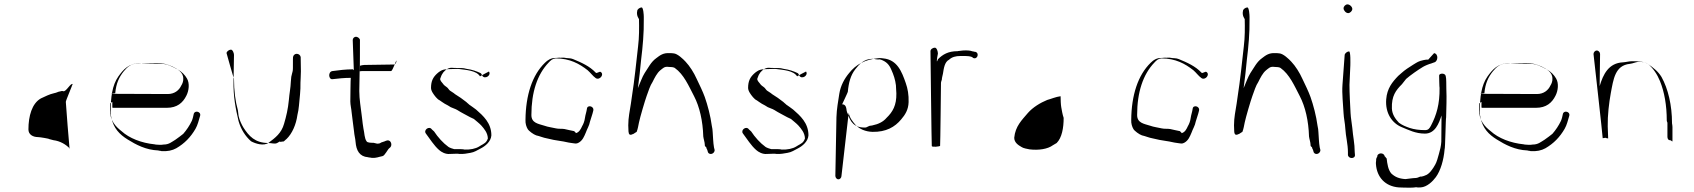

<svg xmlns="http://www.w3.org/2000/svg" viewBox="-20 -708 7747 878"><path d="M311 -321C311 -318 280 -246 281 -242C286 -168 292 -99 298 -29C298 -26 300 -28 300 -28C282 -47 256 -63 224 -67L205 -72C205 -74 162 -81 155 -81C130 -81 110 -93 110 -116C110 -177 126 -235 167 -258C187 -267 205 -277 228 -282C240 -284 245 -289 255 -290C258 -291 264 -293 269 -291C282 -286 304 -332 313 -323C313 -322 310 -322 311 -321Z M488 -278C489 -281 507 -281 507 -282C511 -327 525 -356 546 -382C562 -401 578 -417 611 -418C612 -419 697 -420 698 -420C726 -420 748 -413 768 -404C789 -394 819 -378 818 -348C819 -338 814 -324 809 -317C799 -295 778 -278 747 -278L492 -279C491 -279 490 -278 488 -278ZM493 -242C495 -241 492 -215 495 -215H743C790 -215 816 -238 832 -270C844 -293 848 -327 835 -349C826 -365 811 -380 795 -389C767 -403 748 -417 707 -417C707 -417 621 -418 622 -419C569 -420 543 -389 521 -358C493 -318 486 -263 486 -195C486 -186 487 -179 489 -171C499 -121 527 -93 564 -70C601 -47 647 -22 704 -20C703 -19 719 -18 718 -17C746 -15 768 -20 786 -30C824 -52 852 -81 874 -119C884 -136 889 -158 895 -178C901 -198 870 -205 866 -187C864 -177 861 -164 857 -155C847 -134 833 -113 818 -96C811 -90 792 -76 782 -69C765 -59 753 -47 728 -47C721 -46 714 -45 706 -46C705 -46 687 -47 687 -48C627 -54 571 -76 536 -108C509 -129 482 -157 483 -206C483 -216 483 -226 484 -236C487 -235 490 -242 493 -242Z M1016 -465C1016 -465 1049 -346 1050 -349C1050 -293 1056 -246 1068 -203C1068 -201 1071 -178 1071 -178C1075 -159 1085 -138 1093 -125C1118 -86 1146 -54 1208 -54C1222 -54 1235 -49 1245 -53C1245 -52 1260 -62 1260 -61C1259 -57 1274 -62 1277 -61C1277 -60 1290 -73 1290 -72C1316 -97 1334 -138 1340 -182C1343 -195 1346 -210 1347 -224C1350 -259 1355 -294 1354 -330C1354 -330 1355 -351 1355 -352C1355 -363 1356 -372 1356 -382C1356 -383 1355 -446 1355 -447C1354 -455 1346 -462 1337 -462C1328 -462 1321 -455 1320 -447C1319 -447 1320 -387 1319 -387C1318 -378 1314 -369 1312 -357L1310 -335C1309 -306 1303 -279 1301 -251C1297 -209 1289 -176 1279 -142C1267 -99 1239 -78 1208 -55C1186 -39 1148 -51 1128 -62C1102 -85 1082 -116 1071 -154C1058 -209 1046 -268 1048 -338C1048 -339 1050 -456 1050 -457C1050 -465 1044 -481 1036 -481C1028 -481 1016 -473 1016 -465Z M1793 -430C1793 -439 1776 -383 1768 -383H1642C1636 -383 1631 -383 1625 -382C1626 -382 1626 -524 1626 -524C1627 -532 1615 -540 1608 -540C1600 -540 1593 -533 1593 -525L1598 -387C1597 -387 1595 -390 1594 -391C1561 -391 1529 -387 1500 -383C1479 -380 1482 -343 1501 -346C1528 -349 1553 -352 1584 -352C1585 -351 1584 -351 1584 -351C1583 -351 1582 -244 1582 -244C1582 -228 1587 -209 1588 -194C1591 -163 1596 -136 1599 -107C1600 -91 1605 -74 1606 -59C1609 -20 1624 8 1663 11C1663 12 1680 13 1680 14C1702 15 1709 10 1729 6C1740 4 1753 -26 1761 -31C1775 -40 1770 -61 1759 -65C1749 -69 1741 -61 1731 -59C1717 -56 1722 -51 1705 -51L1688 -55C1679 -55 1661 -55 1657 -61C1646 -75 1647 -100 1642 -120C1639 -135 1638 -150 1636 -165C1636 -166 1634 -180 1634 -181C1630 -215 1623 -254 1623 -292L1625 -407C1632 -409 1639 -411 1646 -411L1780 -413C1788 -413 1793 -421 1793 -430Z M2216 -381C2216 -381 2175 -360 2175 -359C2158 -386 2112 -388 2075 -393C2075 -393 2021 -392 2022 -391C2002 -391 1989 -381 1978 -371C1961 -355 1951 -338 1951 -306C1951 -299 1954 -291 1959 -283C1966 -272 1979 -254 1991 -249C1992 -249 2000 -242 2001 -242C2009 -236 2018 -231 2028 -226C2028 -225 2041 -219 2041 -218C2051 -213 2061 -211 2071 -205C2091 -192 2109 -184 2130 -172C2131 -172 2146 -164 2147 -164C2155 -157 2173 -143 2181 -134C2194 -119 2210 -101 2211 -75C2209 -69 2207 -65 2204 -61C2197 -51 2181 -45 2171 -38C2155 -28 2130 -23 2105 -24C2101 -25 2095 -26 2087 -26H2057C2051 -27 2035 -33 2031 -36C2006 -54 1982 -81 1965 -107C1964 -107 1956 -116 1955 -116C1943 -134 1916 -114 1927 -98C1946 -73 1964 -43 1988 -22C1998 -13 2017 -2 2037 -4L2066 -5C2073 -5 2077 -5 2081 -4C2098 -3 2116 -6 2131 -9C2150 -12 2162 -21 2178 -29C2198 -39 2225 -60 2227 -89C2227 -146 2189 -179 2157 -207C2150 -213 2133 -224 2125 -230C2126 -230 2112 -241 2113 -241C2097 -254 2078 -267 2060 -278C2060 -280 2034 -295 2035 -296C2032 -299 2030 -303 2027 -306C2020 -313 2011 -316 2005 -326C2000 -332 1992 -340 1993 -348C1996 -354 1998 -364 2002 -369C2002 -369 2009 -380 2009 -379C2017 -388 2030 -399 2047 -398C2047 -397 2101 -397 2101 -396C2105 -395 2109 -394 2114 -393C2138 -390 2160 -382 2177 -374C2181 -373 2184 -364 2186 -361C2197 -344 2228 -363 2216 -381Z M2727 -379C2721 -383 2709 -370 2704 -376C2677 -405 2639 -422 2600 -438C2589 -443 2573 -441 2561 -444C2560 -445 2544 -444 2543 -444C2535 -445 2529 -443 2522 -443C2500 -444 2484 -433 2472 -421C2414 -365 2384 -273 2383 -160C2382 -143 2387 -128 2393 -118C2398 -109 2420 -93 2432 -89C2447 -86 2464 -78 2482 -75C2503 -70 2521 -66 2544 -63C2561 -61 2576 -56 2594 -54C2611 -52 2615 -49 2627 -56C2644 -66 2651 -83 2659 -102C2664 -117 2675 -134 2678 -152C2683 -170 2689 -184 2693 -202C2698 -223 2666 -230 2664 -211C2662 -196 2657 -184 2655 -169C2653 -154 2648 -141 2642 -131C2636 -118 2629 -103 2613 -99C2615 -102 2605 -106 2607 -108C2591 -111 2575 -115 2561 -118C2550 -120 2534 -118 2522 -121C2506 -125 2486 -127 2470 -133C2442 -142 2410 -145 2410 -182C2410 -286 2437 -368 2489 -422C2498 -432 2507 -440 2521 -441C2586 -441 2630 -416 2667 -387C2681 -375 2690 -361 2704 -351C2721 -339 2745 -367 2727 -379Z M2894 -658C2889 -637 2902 -621 2902 -621C2903 -581 2903 -537 2898 -497C2890 -426 2881 -338 2870 -269C2870 -268 2865 -234 2865 -234C2860 -201 2853 -171 2853 -135C2853 -134 2854 -107 2854 -107C2855 -92 2861 -88 2874 -95C2873 -92 2892 -107 2891 -104C2897 -119 2899 -134 2902 -148C2907 -172 2929 -247 2937 -269C2945 -291 2953 -317 2964 -333C2973 -351 2984 -374 3000 -387C3012 -396 3018 -405 3038 -402L3054 -401C3057 -400 3062 -400 3066 -397C3107 -368 3129 -316 3154 -268C3179 -220 3194 -155 3196 -84C3197 -74 3203 -57 3203 -46C3203 -33 3209 -42 3211 -29C3212 -28 3216 -19 3216 -17C3219 4 3248 -2 3248 -22C3248 -23 3245 -33 3245 -34C3241 -57 3241 -79 3239 -104C3239 -113 3237 -123 3235 -133C3229 -178 3216 -227 3203 -264C3194 -289 3179 -320 3166 -347C3153 -376 3134 -406 3115 -426C3104 -438 3078 -463 3060 -464C3059 -465 3043 -465 3042 -465C3013 -467 2998 -455 2981 -442C2957 -425 2945 -399 2928 -374C2917 -357 2907 -328 2897 -305C2902 -341 2909 -401 2912 -437C2919 -493 2925 -558 2924 -619V-631C2924 -639 2922 -674 2914 -674C2906 -674 2894 -666 2894 -658Z M3666 -381C3666 -381 3625 -360 3625 -359C3608 -386 3562 -388 3525 -393C3525 -393 3471 -392 3472 -391C3452 -391 3439 -381 3428 -371C3411 -355 3401 -338 3401 -306C3401 -299 3404 -291 3409 -283C3416 -272 3429 -254 3441 -249C3442 -249 3450 -242 3451 -242C3459 -236 3468 -231 3478 -226C3478 -225 3491 -219 3491 -218C3501 -213 3511 -211 3521 -205C3541 -192 3559 -184 3580 -172C3581 -172 3596 -164 3597 -164C3605 -157 3623 -143 3631 -134C3644 -119 3660 -101 3661 -75C3659 -69 3657 -65 3654 -61C3647 -51 3631 -45 3621 -38C3605 -28 3580 -23 3555 -24C3551 -25 3545 -26 3537 -26H3507C3501 -27 3485 -33 3481 -36C3456 -54 3432 -81 3415 -107C3414 -107 3406 -116 3405 -116C3393 -134 3366 -114 3377 -98C3396 -73 3414 -43 3438 -22C3448 -13 3467 -2 3487 -4L3516 -5C3523 -5 3527 -5 3531 -4C3548 -3 3566 -6 3581 -9C3600 -12 3612 -21 3628 -29C3648 -39 3675 -60 3677 -89C3677 -146 3639 -179 3607 -207C3600 -213 3583 -224 3575 -230C3576 -230 3562 -241 3563 -241C3547 -254 3528 -267 3510 -278C3510 -280 3484 -295 3485 -296C3482 -299 3480 -303 3477 -306C3470 -313 3461 -316 3455 -326C3450 -332 3442 -340 3443 -348C3446 -354 3448 -364 3452 -369C3452 -369 3459 -380 3459 -379C3467 -388 3480 -399 3497 -398C3497 -397 3551 -397 3551 -396C3555 -395 3559 -394 3564 -393C3588 -390 3610 -382 3627 -374C3631 -373 3634 -364 3636 -361C3647 -344 3678 -363 3666 -381Z M3828 96 3861 -192C3866 -167 3879 -153 3893 -136C3911 -118 3937 -106 3970 -105C4032 -104 4072 -127 4101 -162C4119 -183 4134 -206 4135 -241C4136 -274 4131 -303 4122 -328C4104 -380 4083 -435 4019 -441C4018 -442 4001 -443 3998 -442C3936 -437 3893 -412 3863 -374C3842 -349 3824 -317 3818 -279C3813 -245 3806 -210 3805 -172L3800 96C3800 104 3806 112 3814 112C3822 112 3828 104 3828 96ZM3831 -231C3831 -231 3858 -288 3857 -288C3861 -331 3870 -364 3891 -391C3908 -413 3931 -439 3969 -439C3971 -439 3975 -439 3981 -438C3980 -437 3996 -436 3996 -436C3999 -437 4004 -437 4009 -435C4033 -426 4046 -413 4056 -389C4066 -367 4074 -344 4077 -318L4078 -298C4078 -298 4079 -282 4079 -281C4080 -226 4062 -196 4034 -169C4019 -151 3996 -140 3971 -135C3971 -134 3955 -133 3955 -132C3950 -130 3945 -127 3940 -125C3886 -122 3868 -151 3856 -190C3855 -188 3852 -202 3852 -200C3850 -214 3849 -231 3831 -231Z M4279 -41C4280 -41 4283 -328 4283 -328C4283 -334 4286 -340 4287 -344C4287 -353 4291 -364 4292 -371C4296 -397 4300 -425 4320 -435C4333 -447 4349 -452 4373 -452H4392C4403 -452 4414 -451 4423 -448C4422 -448 4431 -444 4430 -443C4450 -434 4460 -466 4440 -471C4439 -470 4428 -474 4428 -473C4415 -478 4400 -478 4382 -477C4381 -476 4359 -475 4359 -474C4316 -474 4291 -459 4269 -437C4261 -413 4264 -439 4269 -463C4269 -472 4264 -490 4255 -490C4246 -490 4235 -483 4235 -474C4235 -474 4240 -40 4241 -40C4242 -34 4278 -38 4279 -41Z M4830 -268C4830 -252 4831 -229 4833 -218C4835 -206 4839 -183 4844 -169C4844 -123 4836 -78 4812 -54L4795 -44C4771 -26 4729 -20 4688 -25C4678 -27 4659 -30 4651 -36C4637 -44 4618 -56 4618 -78C4623 -131 4653 -159 4681 -192C4703 -217 4737 -238 4769 -251C4788 -256 4807 -265 4830 -268Z M5497 -379C5491 -383 5479 -370 5474 -376C5447 -405 5409 -422 5370 -438C5359 -443 5343 -441 5331 -444C5330 -445 5314 -444 5313 -444C5305 -445 5299 -443 5292 -443C5270 -444 5254 -433 5242 -421C5184 -365 5154 -273 5153 -160C5152 -143 5157 -128 5163 -118C5168 -109 5190 -93 5202 -89C5217 -86 5234 -78 5252 -75C5273 -70 5291 -66 5314 -63C5331 -61 5346 -56 5364 -54C5381 -52 5385 -49 5397 -56C5414 -66 5421 -83 5429 -102C5434 -117 5445 -134 5448 -152C5453 -170 5459 -184 5463 -202C5468 -223 5436 -230 5434 -211C5432 -196 5427 -184 5425 -169C5423 -154 5418 -141 5412 -131C5406 -118 5399 -103 5383 -99C5385 -102 5375 -106 5377 -108C5361 -111 5345 -115 5331 -118C5320 -120 5304 -118 5292 -121C5276 -125 5256 -127 5240 -133C5212 -142 5180 -145 5180 -182C5180 -286 5207 -368 5259 -422C5268 -432 5277 -440 5291 -441C5356 -441 5400 -416 5437 -387C5451 -375 5460 -361 5474 -351C5491 -339 5515 -367 5497 -379Z M5664 -658C5659 -637 5672 -621 5672 -621C5673 -581 5673 -537 5668 -497C5660 -426 5651 -338 5640 -269C5640 -268 5635 -234 5635 -234C5630 -201 5623 -171 5623 -135C5623 -134 5624 -107 5624 -107C5625 -92 5631 -88 5644 -95C5643 -92 5662 -107 5661 -104C5667 -119 5669 -134 5672 -148C5677 -172 5699 -247 5707 -269C5715 -291 5723 -317 5734 -333C5743 -351 5754 -374 5770 -387C5782 -396 5788 -405 5808 -402L5824 -401C5827 -400 5832 -400 5836 -397C5877 -368 5899 -316 5924 -268C5949 -220 5964 -155 5966 -84C5967 -74 5973 -57 5973 -46C5973 -33 5979 -42 5981 -29C5982 -28 5986 -19 5986 -17C5989 4 6018 -2 6018 -22C6018 -23 6015 -33 6015 -34C6011 -57 6011 -79 6009 -104C6009 -113 6007 -123 6005 -133C5999 -178 5986 -227 5973 -264C5964 -289 5949 -320 5936 -347C5923 -376 5904 -406 5885 -426C5874 -438 5848 -463 5830 -464C5829 -465 5813 -465 5812 -465C5783 -467 5768 -455 5751 -442C5727 -425 5715 -399 5698 -374C5687 -357 5677 -328 5667 -305C5672 -341 5679 -401 5682 -437C5689 -493 5695 -558 5694 -619V-631C5694 -639 5692 -674 5684 -674C5676 -674 5664 -666 5664 -658Z M6129 -456 6119 -320C6116 -279 6122 -231 6124 -190C6125 -167 6131 -143 6132 -120C6134 -83 6144 -50 6144 -11V1C6147 20 6179 19 6176 -1L6175 -13C6175 -52 6167 -84 6164 -123C6162 -144 6157 -168 6156 -191C6154 -231 6151 -280 6151 -320L6155 -409C6155 -417 6157 -473 6149 -473C6141 -473 6129 -464 6129 -456ZM6124 -670C6124 -660 6135 -648 6145 -648C6154 -648 6164 -658 6164 -667C6164 -677 6152 -688 6142 -688C6133 -688 6124 -679 6124 -670Z M6538 -465C6538 -465 6510 -434 6511 -435C6505 -436 6498 -435 6489 -433C6466 -428 6462 -424 6442 -412C6424 -401 6403 -387 6390 -375L6374 -361C6347 -333 6323 -304 6319 -254C6314 -190 6346 -145 6389 -127C6421 -114 6453 -97 6496 -97C6543 -97 6560 -144 6572 -180C6572 -179 6571 -60 6571 -60C6570 -41 6565 -21 6560 -4C6557 8 6549 36 6543 45C6533 63 6516 90 6495 95C6496 96 6482 99 6483 99C6483 100 6481 100 6478 99C6470 100 6463 106 6454 106C6447 106 6439 107 6431 108L6407 111C6377 109 6359 101 6342 85C6328 68 6324 43 6321 16C6319 17 6315 7 6312 7C6309 -13 6276 -10 6278 10C6275 10 6274 20 6273 18C6274 26 6271 34 6272 42C6276 103 6315 144 6376 149L6403 150C6422 150 6442 151 6457 148C6457 150 6474 149 6477 149C6506 147 6532 121 6546 102C6568 72 6582 23 6586 -25C6589 -26 6591 -169 6593 -171C6594 -219 6596 -256 6594 -301C6593 -321 6595 -346 6591 -361C6587 -376 6560 -373 6561 -362C6561 -362 6562 -305 6563 -306C6564 -232 6549 -182 6524 -134C6517 -121 6512 -113 6497 -113C6471 -113 6447 -116 6426 -123C6409 -129 6391 -136 6377 -147C6362 -163 6346 -184 6345 -212C6343 -269 6363 -295 6391 -323C6392 -325 6409 -345 6410 -347C6428 -363 6465 -389 6487 -402C6495 -407 6516 -416 6526 -418C6526 -419 6536 -421 6536 -422C6557 -425 6559 -462 6538 -465Z M6749 -278C6750 -281 6768 -281 6768 -282C6772 -327 6786 -356 6807 -382C6823 -401 6839 -417 6872 -418C6873 -419 6958 -420 6959 -420C6987 -420 7009 -413 7029 -404C7050 -394 7080 -378 7079 -348C7080 -338 7075 -324 7070 -317C7060 -295 7039 -278 7008 -278L6753 -279C6752 -279 6751 -278 6749 -278ZM6754 -242C6756 -241 6753 -215 6756 -215H7004C7051 -215 7077 -238 7093 -270C7105 -293 7109 -327 7096 -349C7087 -365 7072 -380 7056 -389C7028 -403 7009 -417 6968 -417C6968 -417 6882 -418 6883 -419C6830 -420 6804 -389 6782 -358C6754 -318 6747 -263 6747 -195C6747 -186 6748 -179 6750 -171C6760 -121 6788 -93 6825 -70C6862 -47 6908 -22 6965 -20C6964 -19 6980 -18 6979 -17C7007 -15 7029 -20 7047 -30C7085 -52 7113 -81 7135 -119C7145 -136 7150 -158 7156 -178C7162 -198 7131 -205 7127 -187C7125 -177 7122 -164 7118 -155C7108 -134 7094 -113 7079 -96C7072 -90 7053 -76 7043 -69C7026 -59 7014 -47 6989 -47C6982 -46 6975 -45 6967 -46C6966 -46 6948 -47 6948 -48C6888 -54 6832 -76 6797 -108C6770 -129 6743 -157 6744 -206C6744 -216 6744 -226 6745 -236C6748 -235 6751 -242 6754 -242Z M7267 -461C7267 -461 7310 -78 7309 -76L7322 -78C7324 -78 7325 -76 7327 -76L7334 -75L7332 -130C7331 -181 7338 -238 7346 -282C7358 -345 7365 -409 7433 -416C7448 -418 7457 -423 7470 -425C7489 -426 7506 -423 7517 -415C7540 -395 7558 -369 7571 -337C7591 -288 7602 -226 7602 -157C7602 -151 7605 -151 7605 -145V-83C7605 -75 7608 -67 7616 -67C7624 -67 7628 -56 7628 -64V-127C7628 -132 7627 -138 7626 -144C7626 -227 7608 -302 7578 -356C7562 -382 7540 -399 7515 -416C7496 -427 7473 -428 7443 -428C7429 -428 7417 -424 7402 -423C7336 -420 7311 -368 7295 -314L7297 -461C7297 -469 7290 -477 7282 -477C7274 -477 7267 -469 7267 -461Z"/></svg>

Font: Photofail
Style: Regular
Weight: 400
Foundry: Cannot Into Space Fonts
Version: Version 0.97